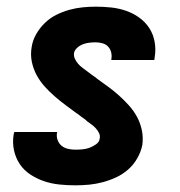

<svg xmlns="http://www.w3.org/2000/svg" viewBox="-20 -548 540 576"><path d="M206 8Q182 8 158 5.5Q134 3 112 -4.5Q90 -12 71 -24.5Q52 -37 39.5 -55.5Q27 -74 22 -97Q17 -120 21 -145Q22 -147 22 -148.5Q22 -150 23 -152H152Q152 -152 151.5 -151Q151 -150 151 -150Q149 -138 153 -127.5Q157 -117 165 -110.5Q173 -104 184 -101.5Q195 -99 206 -99Q217 -99 227.5 -100Q238 -101 248 -104.5Q258 -108 268 -115Q278 -122 279 -132Q281 -141 277 -149Q273 -157 267 -163.5Q261 -170 254 -175Q247 -180 240 -185L239 -186V-187Q232 -192 225 -197Q218 -202 212 -207L210 -208Q194 -220 177 -232.5Q160 -245 144 -259Q128 -273 114 -288.5Q100 -304 90 -322.5Q80 -341 75.5 -362.5Q71 -384 75 -407Q78 -427 88.5 -445.5Q99 -464 114.5 -479Q130 -494 149 -503.5Q168 -513 188 -518.5Q208 -524 228 -526Q248 -528 267 -528Q291 -528 314 -525.5Q337 -523 358.5 -515.5Q380 -508 398 -495Q416 -482 428 -463.5Q440 -445 444 -422Q448 -399 444 -376Q444 -374 443.5 -372Q443 -370 443 -368H314Q314 -368 314 -369Q314 -370 314 -370Q316 -381 313.5 -391Q311 -401 304.5 -408Q298 -415 288 -418Q278 -421 267 -421Q258 -421 248.5 -420Q239 -419 229.5 -415.5Q220 -412 212 -405Q204 -398 202 -389Q201 -379 205 -371Q209 -363 214.5 -356.5Q220 -350 227 -345Q234 -340 241 -334.5Q248 -329 255 -324Q262 -319 269 -314L271 -312Q288 -300 305 -287.5Q322 -275 337.5 -261Q353 -247 367 -231.5Q381 -216 391 -197.5Q401 -179 405.5 -157.5Q410 -136 407 -113Q403 -93 392 -73.5Q381 -54 364.5 -39.5Q348 -25 328.5 -16Q309 -7 288.5 -1.5Q268 4 247.5 6Q227 8 206 8Z"/></svg>

Font: Iosevka SS04 Heavy Oblique
Style: Regular
Weight: 900
Italic angle: -9°
Monospace: yes
Designer: Belleve Invis
Foundry: Belleve Invis
Version: Version 19.0.0; ttfautohint (v1.8.4)